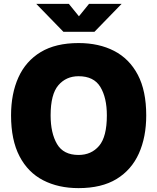

<svg xmlns="http://www.w3.org/2000/svg" viewBox="-20 -960 811 990"><path d="M385 10Q281 10 202.5 -30.5Q124 -71 80.5 -154.5Q37 -238 37 -365Q37 -477 75 -561Q113 -645 190 -691.5Q267 -738 385 -738Q490 -738 568.5 -697.5Q647 -657 690.5 -574.5Q734 -492 734 -365Q734 -253 696 -168.5Q658 -84 581 -37Q504 10 385 10ZM385 -161Q451 -161 491 -208Q531 -255 531 -365Q531 -456 497.5 -511.5Q464 -567 385 -567Q321 -567 281 -520.5Q241 -474 241 -365Q241 -274 274 -217.5Q307 -161 385 -161ZM307 -796 167 -940H335L387 -876L439 -940H607L467 -796Z"/></svg>

Font: BDO Grotesk Black
Style: Regular
Weight: 900
Designer: Deni Anggara
Foundry: Lokal Container
Version: Version 2.000